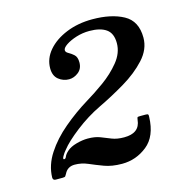

<svg xmlns="http://www.w3.org/2000/svg" viewBox="-77 -983 568 602"><g transform="rotate(-15 207.0 -682.0)"><path d="M367.5 -571Q365.5 -508.5 329.5 -479.8Q293.5 -451 248 -451Q215 -451 190.8 -460Q166.5 -469 145.8 -478Q125 -487 103 -487Q79.5 -487 69.5 -466.5Q67 -462 65.2 -459.5Q63.5 -457 56.5 -457H33.5Q24.5 -457 24.5 -466.5Q25.5 -506 49.5 -543Q73.5 -580 111.8 -612.2Q150 -644.5 193.5 -671Q219.5 -686.5 251.2 -709.2Q283 -732 306.2 -760.5Q329.5 -789 329.5 -821Q329.5 -853 310.2 -866.5Q291 -880 256 -880Q233.5 -880 213 -873.5Q192.5 -867 179.2 -858Q166 -849 166 -841.5Q166 -835 174.5 -830.5Q183 -826 191.8 -818.2Q200.5 -810.5 200.5 -793Q200.5 -772.5 186.2 -761.2Q172 -750 156 -750Q137 -750 122 -762Q107 -774 107 -798.5Q107 -830 129.2 -856Q151.5 -882 189.5 -897.5Q227.5 -913 274 -913Q335.5 -913 375 -891.5Q414.5 -870 414.5 -816Q414.5 -778.5 385.5 -746.8Q356.5 -715 312.8 -689Q269 -663 226 -642.5Q183.5 -622 144.5 -591.8Q105.5 -561.5 88.5 -539.5Q81 -531 76 -521.8Q71 -512.5 75.5 -512Q80.5 -511.5 83.2 -518.8Q86 -526 95.5 -534.5Q106.5 -544.5 126.5 -550Q146.5 -555.5 163.5 -555.5Q187 -555.5 203.5 -549Q220 -542.5 236.2 -536Q252.5 -529.5 275.5 -529.5Q326 -529.5 330 -571.5Q331 -578 332 -579.5Q333 -581 340.5 -581H358.5Q365 -581 366.5 -579.2Q368 -577.5 367.5 -571Z"/></g></svg>

Font: Besley* Condensed Semi
Style: Italic
Weight: 600
Width: 3
Italic angle: -13°
Designer: Owen Earl
Foundry: indestructible type*
Version: Version 3.000; ttfautohint (v1.8.3)